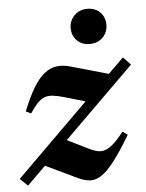

<svg xmlns="http://www.w3.org/2000/svg" viewBox="-63 -705 576 757"><g transform="rotate(-5 225.0 -326.5)"><path d="M-13 -19 434 -461 463.5 -430 17.5 10ZM54.5 -272.5 34 -282Q56 -337 77.2 -372.5Q98.5 -408 121 -426.2Q143.5 -444.5 169.2 -448.2Q195 -452 226 -443L396.5 -394.5L298.5 -293.5L188.5 -325.5Q162.5 -333 144 -334.8Q125.5 -336.5 111.2 -330.8Q97 -325 83.8 -310.8Q70.5 -296.5 54.5 -272.5ZM215 -3 71.5 -71.5 167 -164.5 265 -116Q286.5 -105 303 -101.5Q319.5 -98 335 -104Q350.5 -110 367.8 -125.8Q385 -141.5 407 -169.5L426.5 -155.5Q388 -90.5 359.2 -53.8Q330.5 -17 307.2 -2.2Q284 12.5 262 10.8Q240 9 215 -3ZM308.5 -525Q278 -525 258.5 -544.5Q239 -564 239 -593Q239 -623 259 -643.5Q279 -664 311 -664Q342 -664 361.2 -644.5Q380.5 -625 380.5 -595.5Q380.5 -566 360.8 -545.5Q341 -525 308.5 -525Z"/></g></svg>

Font: Newsreader 24pt
Style: Bold Italic
Weight: 700
Italic angle: -17°
Designer: Hugues Gentile
Foundry: Production Type
Version: Version 1.003